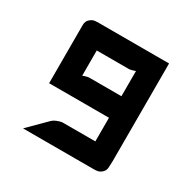

<svg xmlns="http://www.w3.org/2000/svg" viewBox="-116 -851 728 725"><g transform="rotate(30 248.0 -488.0)"><path d="M424 -732V-535V-519V-338V-319V-306L423 -281Q423 -265 412.5 -255.5Q402 -246 392 -245L382 -244H69L144 -319Q152 -327 164.5 -332Q177 -337 186 -338H194H330V-441H163H88H69V-638V-695Q69 -711 79.5 -720.5Q90 -730 100 -731L111 -732H367ZM330 -645Q323 -642 315 -640Q307 -638 303 -638H299H163V-528Q170 -531 178 -533Q186 -535 190 -535H194H330Z"/></g></svg>

Font: ECO
Style: Regular
Weight: 400
Version: Version 1.1